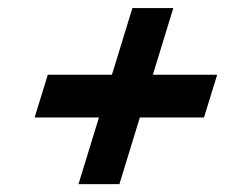

<svg xmlns="http://www.w3.org/2000/svg" viewBox="-20 -504 640 488"><path d="M179.5 -36 231.5 -205.5H68L101.5 -314H264.5L316.5 -483.5H420.5L368.5 -314H532L498.5 -205.5H335.5L283.5 -36Z"/></svg>

Font: Newsreader Caption
Style: Bold Italic
Weight: 700
Italic angle: -17°
Designer: Hugues Gentile
Foundry: Production Type
Version: Version 1.001